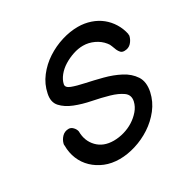

<svg xmlns="http://www.w3.org/2000/svg" viewBox="-132 -669 762 782"><g transform="rotate(-30 249.0 -278.0)"><path d="M497 -425Q499 -423 498 -417Q494 -400 482 -387Q470 -374 450 -374Q439 -374 433 -380.5Q427 -387 423 -396Q419 -405 415.5 -415.5Q412 -426 405 -434Q389 -454 364.5 -465.5Q340 -477 314 -477Q291 -477 267 -469Q243 -461 222 -448Q201 -435 186.5 -417Q172 -399 168 -380Q165 -365 187.5 -356.5Q210 -348 245.5 -340.5Q281 -333 321.5 -322.5Q362 -312 395.5 -294.5Q429 -277 447.5 -249Q466 -221 457 -177Q448 -136 422.5 -103.5Q397 -71 362.5 -48.5Q328 -26 289 -14Q250 -2 214 -2Q176 -2 145.5 -14.5Q115 -27 92.5 -48.5Q70 -70 58 -99Q46 -128 46 -162Q45 -166 46 -170Q50 -187 62.5 -200Q75 -213 94 -213Q105 -213 114 -203.5Q123 -194 125 -183Q125 -138 153.5 -108.5Q182 -79 230 -79Q254 -79 278.5 -86Q303 -93 323.5 -106Q344 -119 359.5 -137Q375 -155 380 -177Q386 -205 364.5 -220.5Q343 -236 308 -246Q273 -256 232.5 -264Q192 -272 158 -285.5Q124 -299 104 -321Q84 -343 92 -380Q100 -420 125 -452.5Q150 -485 184.5 -507.5Q219 -530 258 -542Q297 -554 334 -554Q365 -554 393 -544.5Q421 -535 442 -518Q463 -501 477.5 -477.5Q492 -454 498 -426Z"/></g></svg>

Font: VDS Compensated
Style: Light Italic
Weight: 300
Italic angle: -12°
Designer: artmaker
Foundry: artmaker
Version: Version 1.000 2012 initial release